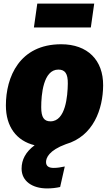

<svg xmlns="http://www.w3.org/2000/svg" viewBox="-20 -802 612 1076"><path d="M508 -782H189L170 -648H489ZM323 -554C89 -554 13 -370 13 -211C13 -92 72 -13 174 12C124 49 101 93 101 143C101 214 162 254 244 254C270 254 295 251 317 246L343 131C321 136 300 139 281 139C253 139 238 129 238 106C238 83 254 41 349 6C504 -39 557 -191 558 -323C559 -465 471 -554 323 -554ZM307 -412C344 -412 361 -390 360 -333C359 -264 348 -122 263 -122C227 -122 211 -144 211 -201C211 -270 222 -412 307 -412Z"/></svg>

Font: Fira Sans Heavy
Style: Italic
Weight: 900
Italic angle: -8°
Designer: bBox Type GmbH & Carrois Corporate GbR & Edenspiekermann AG
Foundry: bBox Type GmbH & Carrois Corporate GbR & Edenspiekermann AG
Version: Version 4.301;PS 004.301;hotconv 1.0.88;makeotf.lib2.5.64775